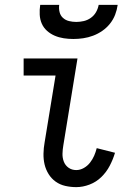

<svg xmlns="http://www.w3.org/2000/svg" viewBox="-20 -760 540 788"><path d="M293 8Q270 8 248 3Q226 -2 208.5 -14.5Q191 -27 179.5 -45.5Q168 -64 163 -85Q158 -106 158.5 -129.5Q159 -153 163 -175L208 -450H77V-520H298L240 -164Q237 -147 236.5 -129.5Q236 -112 242 -96.5Q248 -81 261.5 -71.5Q275 -62 293 -62Q309 -62 324 -70.5Q339 -79 349.5 -92.5Q360 -106 366.5 -121Q373 -136 377 -152L452 -133Q444 -106 430.5 -80Q417 -54 396 -33.5Q375 -13 347.5 -2.5Q320 8 293 8ZM281 -600Q261 -600 241.5 -603Q222 -606 204.5 -613.5Q187 -621 173 -633.5Q159 -646 151.5 -663Q144 -680 143 -700Q142 -720 145 -740H223Q221 -725 224.5 -710.5Q228 -696 238.5 -686.5Q249 -677 263.5 -673.5Q278 -670 293 -670Q308 -670 323.5 -673.5Q339 -677 352.5 -686.5Q366 -696 374 -710Q382 -724 385 -740H463Q460 -719 452.5 -699.5Q445 -680 431.5 -663Q418 -646 400 -633.5Q382 -621 362 -613.5Q342 -606 321.5 -603Q301 -600 281 -600Z"/></svg>

Font: Iosevka Gothic
Style: Italic
Weight: 400
Italic angle: -9°
Monospace: yes
Designer: Belleve Invis
Foundry: Belleve Invis
Version: Version 15.5.1; ttfautohint (v1.8.4)